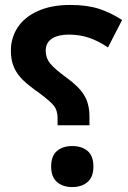

<svg xmlns="http://www.w3.org/2000/svg" viewBox="-20 -744 517 777"><path d="M213 -266Q213 -297 198.5 -315.5Q184 -334 141 -366Q97 -397 73.5 -419.5Q50 -442 37 -470.5Q24 -499 24 -539Q24 -591 51.5 -633Q79 -675 133.5 -699.5Q188 -724 264 -724Q333 -724 381.5 -708Q430 -692 474 -663L417 -552Q377 -579 339 -591.5Q301 -604 259 -604Q215 -604 190 -587.5Q165 -571 165 -539Q165 -509 183.5 -486.5Q202 -464 249 -430Q300 -393 321 -358Q342 -323 342 -273V-237H213ZM272 13Q234 13 210.5 -7.5Q187 -28 187 -70Q187 -113 210.5 -133Q234 -153 272 -153Q311 -153 334.5 -133Q358 -113 358 -70Q358 -28 334.5 -7.5Q311 13 272 13Z"/></svg>

Font: Noto Sans Adlam Unjoined New
Style: Bold
Weight: 700
Designer: Mark Jamra, Neil Patel
Foundry: JamraPatel LLC
Version: Version 3.000